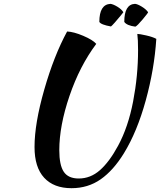

<svg xmlns="http://www.w3.org/2000/svg" viewBox="-20 -903 840 1007"><path d="M484.9 -672.9Q397.9 -556.6 344.5 -399.9Q291 -243.2 291 -115.2Q291 -37.1 314.5 -2Q337.9 33.2 393.1 33.2Q454.6 33.2 504.2 -10.5Q553.7 -54.2 599.1 -138.2Q652.3 -236.3 678.2 -371.1Q704.1 -505.9 704.1 -639.2Q704.1 -696.8 700.2 -725.1Q711.4 -725.1 746.3 -717.3Q781.2 -709.5 799.8 -699.2Q789.6 -540.5 744.4 -376.2Q699.2 -211.9 629.9 -99.1Q574.7 -9.3 508.1 37.4Q441.4 84 355 84Q262.2 84 211.7 29.3Q161.1 -25.4 161.1 -131.8Q161.1 -255.4 212.2 -433.3Q263.2 -611.3 332 -737.8Q366.7 -736.3 416.7 -715.1Q466.8 -693.8 484.9 -672.9ZM501 -788.1Q501 -879.4 559.1 -882.8Q573.2 -881.3 595.5 -867.9Q617.7 -854.5 627 -838.9Q627 -838.4 613.3 -821.5Q599.6 -804.7 583.3 -786.1Q566.9 -767.6 562 -764.2Q509.3 -773.4 501 -788.1ZM631.8 -788.1Q631.8 -880.4 688 -882.8Q701.2 -881.8 723.6 -868.2Q746.1 -854.5 756.8 -838.9Q756.8 -835.4 728.3 -801.3Q699.7 -767.1 689.9 -763.2Q645 -769 631.8 -788.1Z"/></svg>

Font: Kaushan Script
Style: Regular
Weight: 400
Designer: Pablo Impallari
Foundry: Pablo Impallari
Version: Version 1.002